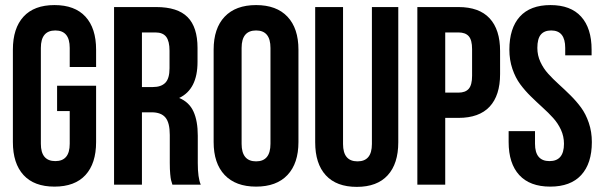

<svg xmlns="http://www.w3.org/2000/svg" viewBox="-20 -728 2376 757"><path d="M205.1 -290V-390.1H358.9V-168Q358.9 -83.5 316.9 -37.8Q274.9 7.8 194.8 7.8Q114.7 7.8 72.8 -37.8Q30.8 -83.5 30.8 -168V-532.2Q30.8 -616.7 72.8 -662.4Q114.7 -708 194.8 -708Q274.9 -708 316.9 -662.4Q358.9 -616.7 358.9 -532.2V-463.9H254.9V-539.1Q254.9 -607.9 198.2 -607.9Q141.1 -607.9 141.1 -539.1V-161.1Q141.1 -92.8 198.2 -92.8Q254.9 -92.8 254.9 -161.1V-290Z M771.5 0H659.7Q655.8 -12.2 654.3 -18.3Q652.8 -24.4 651.1 -41.7Q649.4 -59.1 649.4 -85.9V-195.8Q649.4 -244.1 632.3 -264.6Q615.2 -285.2 577.6 -285.2H539.6V0H429.7V-700.2H595.7Q680.2 -700.2 719.5 -660.6Q758.8 -621.1 758.8 -539.1V-483.9Q758.8 -376 686.5 -341.8Q726.1 -325.2 742.9 -288.1Q759.8 -251 759.8 -192.9V-85Q759.8 -26.9 771.5 0ZM592.8 -600.1H539.6V-384.8H582.5Q615.2 -384.8 631.8 -401.6Q648.4 -418.5 648.4 -459V-527.8Q648.4 -565.4 635.3 -582.8Q622.1 -600.1 592.8 -600.1Z M932.6 -539.1V-161.1Q932.6 -91.8 989.7 -91.8Q1046.4 -91.8 1046.4 -161.1V-539.1Q1046.4 -607.9 989.7 -607.9Q932.6 -607.9 932.6 -539.1ZM822.3 -168V-532.2Q822.3 -616.2 865.7 -662.1Q909.2 -708 989.7 -708Q1070.3 -708 1113.5 -662.1Q1156.7 -616.2 1156.7 -532.2V-168Q1156.7 -84 1113.5 -38.1Q1070.3 7.8 989.7 7.8Q909.2 7.8 865.7 -38.1Q822.3 -84 822.3 -168Z M1222.7 -700.2H1332.5V-160.2Q1332.5 -91.8 1389.6 -91.8Q1446.3 -91.8 1446.3 -160.2V-700.2H1550.3V-167Q1550.3 -82.5 1508.5 -36.9Q1466.8 8.8 1386.7 8.8Q1306.6 8.8 1264.6 -36.9Q1222.7 -82.5 1222.7 -167Z M1787.6 -700.2Q1869.1 -700.2 1910.4 -655.8Q1951.7 -611.3 1951.7 -526.9V-436Q1951.7 -351.6 1910.4 -307.4Q1869.1 -263.2 1787.6 -263.2H1735.4V0H1625.5V-700.2ZM1787.6 -600.1H1735.4V-362.8H1787.6Q1814.9 -362.8 1828.1 -377.9Q1841.3 -393.1 1841.3 -429.2V-534.2Q1841.3 -570.3 1828.1 -585.2Q1814.9 -600.1 1787.6 -600.1Z M1988.3 -532.2Q1988.3 -616.7 2029.5 -662.4Q2070.8 -708 2150.4 -708Q2230 -708 2271.2 -662.4Q2312.5 -616.7 2312.5 -532.2V-509.8H2208.5V-539.1Q2208.5 -607.9 2153.3 -607.9Q2126 -607.9 2112.3 -591.6Q2098.6 -575.2 2098.6 -539.1Q2098.6 -509.8 2110.6 -483.9Q2122.6 -458 2141.4 -437.3Q2160.2 -416.5 2183.1 -395.8Q2206.1 -375 2229 -352.3Q2252 -329.6 2270.8 -304.2Q2289.6 -278.8 2301.5 -243.7Q2313.5 -208.5 2313.5 -168Q2313.5 -83.5 2271.5 -37.8Q2229.5 7.8 2149.4 7.8Q2069.3 7.8 2027.3 -37.8Q1985.4 -83.5 1985.4 -168V-210.9H2089.4V-161.1Q2089.4 -92.8 2146.5 -92.8Q2203.6 -92.8 2203.6 -161.1Q2203.6 -190.4 2191.7 -216.3Q2179.7 -242.2 2160.9 -262.9Q2142.1 -283.7 2119.1 -304.4Q2096.2 -325.2 2073 -347.9Q2049.8 -370.6 2031 -396Q2012.2 -421.4 2000.2 -456.5Q1988.3 -491.7 1988.3 -532.2Z"/></svg>

Font: Bebas Neue Bold
Style: Regular
Weight: 700
Designer: Ryoichi Tsunekawa
Foundry: Ryoichi Tsunekawa
Version: Version 1.300